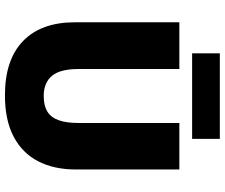

<svg xmlns="http://www.w3.org/2000/svg" viewBox="-88 -834 932 797"><g transform="rotate(90 378.5 -436.0)"><path d="M684 -284Q684 -194 650 -128Q616 -62 547.5 -26Q479 10 376 10Q228 10 150.5 -65.5Q73 -141 73 -280V-714H267V-295Q267 -219 295.5 -185Q324 -151 379 -151Q419 -151 443.5 -166Q468 -181 479.5 -213Q491 -245 491 -296V-714H684ZM557 -882V-767H202V-882Z"/></g></svg>

Font: Noto Sans Thai Black
Style: Regular
Weight: 900
Version: Version 2.001